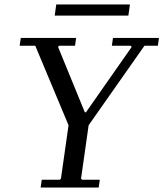

<svg xmlns="http://www.w3.org/2000/svg" viewBox="-20 -840 732 860"><path d="M486 -670H692L687 -635H627L377 -279L343 -40L348 -35H427L422 0H162L167 -35H248L253 -40L287 -279L138 -635H68L73 -670H321L316 -635H245L240 -630L360 -337H365L570 -630L565 -635H481ZM232 -820H562L555 -770H225Z"/></svg>

Font: Brygada 1918
Style: Italic
Weight: 400
Italic angle: -8°
Designer: Mateusz Machalski | Borys Kosmynka | Przemek Hoffer
Foundry: NIEPODLEGLA 2018
Version: Version 3.006